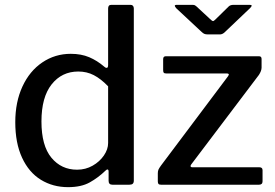

<svg xmlns="http://www.w3.org/2000/svg" viewBox="-20 -762 1135 792"><path d="M428 -16V-54Q428 -63 423 -63Q420 -63 415 -58Q385 -29 350 -9.5Q315 10 261 10Q198 10 148.5 -20.5Q99 -51 71 -111.5Q43 -172 43 -258Q43 -341 72.5 -405Q102 -469 154.5 -504.5Q207 -540 272 -540Q315 -540 348 -526Q381 -512 410 -487Q415 -482 420 -482Q426 -482 426 -494V-727Q426 -742 439 -742H519Q525 -742 528.5 -738Q532 -734 532 -727V-17Q532 -8 527.5 -4Q523 0 513 0H444Q428 0 428 -16ZM303 -467Q235 -467 193 -414Q151 -361 151 -261Q151 -161 192 -111.5Q233 -62 298 -62Q333 -62 362 -78.5Q391 -95 408.5 -120.5Q426 -146 426 -172V-406Q396 -437 367 -452Q338 -467 303 -467ZM631 -14V-47Q631 -56 633.5 -62Q636 -68 644 -79L921 -448L924 -454Q924 -459 915 -459H666Q658 -459 655.5 -462Q653 -465 653 -473V-518Q653 -530 664 -530H1048Q1059 -530 1059 -519V-483Q1059 -470 1048 -453L769 -84Q766 -80 766 -77Q766 -72 774 -72H1050Q1063 -72 1063 -60V-14Q1063 0 1048 0H645Q637 0 634 -3Q631 -6 631 -14ZM943 -742H1010Q1018 -742 1018 -739Q1018 -735 1012 -729L908 -630Q898 -620 887 -620H838Q828 -620 822.5 -622.5Q817 -625 811 -631L706 -729Q701 -736 701 -738Q701 -742 709 -742H771Q779 -742 782 -741Q785 -740 791 -735L846 -684Q855 -675 859 -675Q862 -675 871 -684L923 -735Q930 -742 943 -742Z"/></svg>

Font: Libre Franklin Medium
Style: Regular
Weight: 500
Designer: Pablo Impallari, Rodrigo Fuenzalida
Foundry: Impallari Type
Version: Version 1.002; ttfautohint (v1.5)